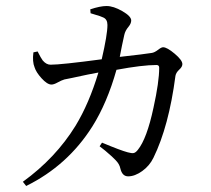

<svg xmlns="http://www.w3.org/2000/svg" viewBox="-20 -574 700 638"><path d="M67 44 56 30Q165 -49 231 -156Q276 -230 307 -333Q278 -328 219 -315Q200 -311 194 -310Q184 -307 171.5 -300Q159 -293 151 -293Q137 -293 118 -314Q100 -334 95 -350Q87 -369 91 -400L105 -403Q116 -381 122 -373Q134 -359 148 -359Q183 -359 318 -377Q337 -459 337 -491Q337 -510 323 -516Q315 -520 294 -526Q285 -529 281 -530L280 -543Q313 -554 334 -554Q357 -554 386.5 -537Q416 -520 416 -506Q416 -496 407 -485Q396 -472 393 -458Q391 -448 385 -421Q380 -397 378 -385Q403 -388 447 -393Q474 -397 483.5 -398Q493 -399 506 -409Q516 -417 522 -417Q535 -417 560.5 -395.5Q586 -374 586 -361Q586 -352 576 -343Q565 -333 563 -322Q541 -154 490 -50Q477 -23 452.5 -5.5Q428 12 406 12Q386 12 380 -14Q377 -29 364 -42Q356 -51 330 -73Q318 -82 311 -88L319 -100Q381 -74 404 -68Q418 -64 424.5 -65.5Q431 -67 438 -76Q468 -113 490 -216Q509 -302 509 -349Q509 -358 500 -358Q453 -358 367 -342Q336 -232 287 -154Q205 -24 67 44Z"/></svg>

Font: GenRyuMin TW R
Style: Regular
Weight: 400
Version: Version 1.501;PS 1;hotconv 16.6.51;makeotf.lib2.5.65220